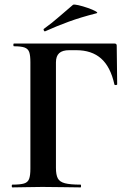

<svg xmlns="http://www.w3.org/2000/svg" viewBox="-20 -814 566 834"><path d="M34 0Q31 0 31 -6Q31 -12 34 -12Q68 -12 84.5 -17Q101 -22 106.5 -37Q112 -52 112 -81V-544Q112 -573 107 -587.5Q102 -602 87 -607.5Q72 -613 41 -613Q38 -613 38 -619Q38 -625 41 -625H477Q487 -625 487 -616L489 -448Q489 -445 483.5 -444.5Q478 -444 477 -447Q460 -524 419 -560Q378 -596 311 -596H281Q251 -596 237 -583Q223 -570 223 -543V-85Q223 -55 231 -39.5Q239 -24 262 -18Q285 -12 330 -12Q332 -12 332 -6Q332 0 330 0Q296 0 256.5 -1Q217 -2 164 -2Q128 -2 94 -1Q60 0 34 0ZM176 -678Q172 -677 170 -682.5Q168 -688 171 -689Q207 -715 237 -741.5Q267 -768 297 -793Q301 -796 320.5 -791.5Q340 -787 361.5 -779.5Q383 -772 395.5 -765Q408 -758 398 -756Q331 -739 279 -720Q227 -701 176 -678Z"/></svg>

Font: Cormorant
Style: Bold
Weight: 700
Designer: Christian Thalmann (Catharsis Fonts)
Foundry: Catharsis Fonts
Version: Version 4.000